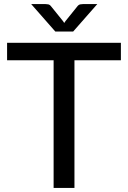

<svg xmlns="http://www.w3.org/2000/svg" viewBox="-20 -929 632 949"><path d="M15 0ZM577.5 -717.5V-631H348V0H245V-631H15V-717.5ZM134 -909H203Q209.5 -909 218 -907.5Q226.5 -906 233 -897L291.5 -824.5Q294.5 -819 297.5 -815.5L303.5 -824.5L361.5 -896.5Q368.5 -906 377 -907.5Q385.5 -909 392 -909H461L341.5 -773H253.5Z"/></svg>

Font: Lato Medium
Style: Regular
Weight: 500
Designer: Lukasz Dziedzic
Foundry: tyPoland Lukasz Dziedzic
Version: Version 2.006; 2014-01-15